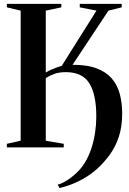

<svg xmlns="http://www.w3.org/2000/svg" viewBox="-20 -763 666 994"><path d="M288 210.5 278.5 192.5Q293 190.5 319 175.5Q345 160.5 372.5 135.5Q400 110.5 419 79.5Q439.5 46 452.8 6Q466 -34 472.2 -76.2Q478.5 -118.5 478.5 -157.5Q479 -272 443 -330.8Q407 -389.5 321.5 -389.5Q287 -389.5 262.2 -380.8Q237.5 -372 217 -359V-34.5L310 -18.5V0H15.5V-18.5L87 -34.5V-708L15.5 -725V-743H297.5V-725L217 -708V-387.5Q229.5 -395.5 244.8 -402.2Q260 -409 274.8 -414.2Q289.5 -419.5 299.5 -422L479.5 -708L393 -725V-743H610V-725L541.5 -708L355.5 -427.5Q429.5 -428 479.2 -409.5Q529 -391 558.2 -357.2Q587.5 -323.5 600 -277Q612.5 -230.5 612.5 -174.5Q612.5 -107 595.2 -55Q578 -3 548.8 37.2Q519.5 77.5 483 111Q449 141 413.2 161.2Q377.5 181.5 345 193.2Q312.5 205 288 210.5Z"/></svg>

Font: Merriweather 144pt SemiBold
Style: Regular
Weight: 600
Version: Version 2.100